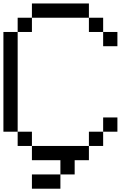

<svg xmlns="http://www.w3.org/2000/svg" viewBox="-20 -937 790 1123"><path d="M0 -166.7V-750H83.3V-166.7ZM166.7 -166.7V-83.3H83.3V-166.7ZM166.7 -83.3H500V0H416.7V83.3H333.3V0H166.7ZM166.7 166.7V83.3H333.3V166.7ZM166.7 -833.3V-750H83.3V-833.3ZM166.7 -916.7H500V-833.3H166.7ZM500 -83.3V-166.7H583.3V-83.3ZM500 -833.3H583.3V-750H500ZM666.7 -166.7H583.3V-250H666.7ZM666.7 -750V-666.7H583.3V-750Z"/></svg>

Font: Galmuri11 Regular
Style: Regular
Weight: 400
Designer: Minseo Lee (Quiple)
Version: Version 2.356;hotconv 1.1.0;makeotfexe 2.6.0 DEVELOPMENT